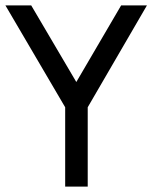

<svg xmlns="http://www.w3.org/2000/svg" viewBox="-20 -687 561 707"><path d="M261 -385 426 -667H521L303 -292V0H220V-292L0 -667H95Z"/></svg>

Font: Epunda Sans
Style: Regular
Weight: 400
Designer: Simon Atzbach
Foundry: typofactur
Version: Version 2.204; ttfautohint (v1.8.4.7-5d5b)